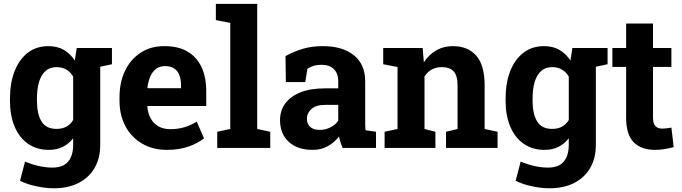

<svg xmlns="http://www.w3.org/2000/svg" viewBox="-20 -782 3604 1015"><path d="M263.7 213.4Q223.6 213.4 173.8 203.1Q124 192.9 85.9 173.8L112.3 72.3Q146.5 86.9 184.8 95.5Q223.1 104 256.3 104Q313.5 104 340.1 72.3Q366.7 40.5 366.7 -16.1V-50.8Q343.3 -21 311.5 -5.4Q279.8 10.3 238.8 10.3Q174.3 10.3 127.9 -22.2Q81.5 -54.7 57.1 -113.3Q32.7 -171.9 32.7 -249.5V-259.8Q32.7 -343.3 57.1 -405.8Q81.5 -468.3 127 -503.2Q172.4 -538.1 235.8 -538.1Q283.2 -538.1 317.4 -518.3Q351.6 -498.5 375.5 -461.9L385.7 -528.3H571.8V-442.4L509.8 -429.2V-15.6Q509.8 54.2 480.2 105.5Q450.7 156.7 395.5 185.1Q340.3 213.4 263.7 213.4ZM278.8 -100.6Q309.1 -100.6 331.1 -112.5Q353 -124.5 366.7 -147.5V-377Q353 -400.9 330.8 -414.1Q308.6 -427.2 279.3 -427.2Q242.7 -427.2 219.7 -406Q196.8 -384.8 186 -347.4Q175.3 -310.1 175.3 -259.8V-249.5Q175.3 -180.2 199.2 -140.4Q223.1 -100.6 278.8 -100.6Z M862.8 10.3Q787.1 10.3 730.5 -23.2Q673.8 -56.6 642.8 -115.2Q611.8 -173.8 611.8 -249V-268.6Q611.8 -347.2 641.1 -408Q670.4 -468.8 723.4 -503.4Q776.4 -538.1 848.1 -538.1Q849.1 -538.1 850.1 -538.1Q921.9 -538.1 970.7 -509.8Q1019.5 -481.4 1044.9 -428.2Q1070.3 -375 1070.3 -299.3V-221.7H759.8L758.8 -218.8Q761.7 -184.1 776.1 -157Q790.5 -129.9 816.9 -114.5Q843.3 -99.1 880.9 -99.1Q919.9 -99.1 953.9 -109.1Q987.8 -119.1 1020 -138.7L1058.6 -50.8Q1025.9 -24.4 976.3 -7.1Q926.8 10.3 862.8 10.3ZM760.7 -315.9H937V-328.6Q937 -360.8 928.5 -384Q919.9 -407.2 901.1 -419.9Q882.3 -432.6 852.5 -432.6Q824.2 -432.6 804.7 -417.7Q785.2 -402.8 774.2 -377Q763.2 -351.1 759.3 -318.4Z M1128.4 0V-85.4L1197.3 -100.1V-661.1L1121.1 -675.8V-761.7H1339.8V-100.1L1408.7 -85.4V0Z M1631.8 10.3Q1553.2 10.3 1506.8 -32Q1460.4 -74.2 1460.4 -147Q1460.4 -196.8 1487.5 -234.4Q1514.6 -272 1567.6 -293.5Q1620.6 -314.9 1698.2 -314.9H1768.1V-354Q1768.1 -392.1 1745.8 -415.8Q1723.6 -439.5 1679.2 -439.5Q1656.2 -439.5 1637.9 -433.8Q1619.6 -428.2 1605 -418L1593.8 -348.1H1491.2L1489.3 -485.4Q1530.8 -508.8 1579.1 -523.4Q1627.4 -538.1 1687 -538.1Q1790.5 -538.1 1850.6 -490Q1910.6 -441.9 1910.6 -352.5V-134.8Q1910.6 -124 1910.9 -113.5Q1911.1 -103 1912.6 -93.3L1967.8 -85.4V0H1791Q1785.6 -13.7 1780.3 -29.3Q1774.9 -44.9 1772.5 -60.5Q1747.1 -28.3 1712.6 -9Q1678.2 10.3 1631.8 10.3ZM1669.9 -95.2Q1699.7 -95.2 1726.6 -108.6Q1753.4 -122.1 1768.1 -144V-227.5H1697.8Q1650.9 -227.5 1626.7 -206.1Q1602.5 -184.6 1602.5 -154.3Q1602.5 -126 1620.4 -110.6Q1638.2 -95.2 1669.9 -95.2Z M2013.2 0V-85.4L2081.5 -100.1V-427.7L2005.9 -442.4V-528.3H2214.4L2220.7 -452.6Q2247.1 -493.2 2285.9 -515.6Q2324.7 -538.1 2374.5 -538.1Q2453.1 -538.1 2497.6 -487.8Q2542 -437.5 2542 -330.1V-100.1L2610.4 -85.4V0H2337.9V-85.4L2398.9 -100.1V-329.6Q2398.9 -382.8 2377.9 -405Q2356.9 -427.2 2315.4 -427.2Q2284.7 -427.2 2262 -414.3Q2239.3 -401.4 2224.1 -377.4V-100.1L2281.7 -85.4V0Z M2883.8 213.4Q2843.8 213.4 2793.9 203.1Q2744.1 192.9 2706.1 173.8L2732.4 72.3Q2766.6 86.9 2804.9 95.5Q2843.3 104 2876.5 104Q2933.6 104 2960.2 72.3Q2986.8 40.5 2986.8 -16.1V-50.8Q2963.4 -21 2931.6 -5.4Q2899.9 10.3 2858.9 10.3Q2794.4 10.3 2748 -22.2Q2701.7 -54.7 2677.2 -113.3Q2652.8 -171.9 2652.8 -249.5V-259.8Q2652.8 -343.3 2677.2 -405.8Q2701.7 -468.3 2747.1 -503.2Q2792.5 -538.1 2856 -538.1Q2903.3 -538.1 2937.5 -518.3Q2971.7 -498.5 2995.6 -461.9L3005.9 -528.3H3191.9V-442.4L3129.9 -429.2V-15.6Q3129.9 54.2 3100.3 105.5Q3070.8 156.7 3015.6 185.1Q2960.4 213.4 2883.8 213.4ZM2898.9 -100.6Q2929.2 -100.6 2951.2 -112.5Q2973.1 -124.5 2986.8 -147.5V-377Q2973.1 -400.9 2950.9 -414.1Q2928.7 -427.2 2899.4 -427.2Q2862.8 -427.2 2839.8 -406Q2816.9 -384.8 2806.2 -347.4Q2795.4 -310.1 2795.4 -259.8V-249.5Q2795.4 -180.2 2819.3 -140.4Q2843.3 -100.6 2898.9 -100.6Z M3443.4 10.3Q3369.6 10.3 3329.8 -30.3Q3290 -70.8 3290 -158.7V-428.2H3217.3V-528.3H3290V-657.7H3432.1V-528.3H3529.3V-428.2H3432.1V-159.2Q3432.1 -128.4 3445.1 -115.2Q3458 -102.1 3480.5 -102.1Q3492.2 -102.1 3505.9 -103.8Q3519.5 -105.5 3529.3 -107.4L3541.5 -4.4Q3519.5 2 3493.9 6.1Q3468.3 10.3 3443.4 10.3Z"/></svg>

Font: Robotiche
Style: Bold
Weight: 700
Designer: Google
Version: Version 2.001